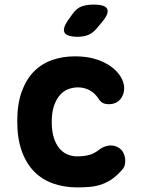

<svg xmlns="http://www.w3.org/2000/svg" viewBox="-20 -805 640 835"><path d="M55 -278Q55 -353 74.5 -406.5Q94 -460 127.5 -494Q161 -528 207 -544Q253 -560 306 -560Q351 -560 386.5 -550.5Q422 -541 448.5 -525Q475 -509 491.5 -489.5Q508 -470 515 -450Q525 -421 515.5 -394.5Q506 -368 481 -357Q464 -350 443 -352.5Q422 -355 411 -372Q395 -398 371.5 -411.5Q348 -425 319 -425Q298 -425 277.5 -417.5Q257 -410 241 -392Q225 -374 215 -345Q205 -316 205 -274Q205 -235 214 -206.5Q223 -178 238 -160Q253 -142 273 -133.5Q293 -125 315 -125Q343 -125 365.5 -130.5Q388 -136 410 -153Q430 -169 454.5 -172Q479 -175 500 -160Q510 -153 516 -141.5Q522 -130 524 -117Q526 -104 523.5 -91Q521 -78 513 -69Q491 -43 469 -27.5Q447 -12 423 -3.5Q399 5 372.5 7.5Q346 10 317 10Q259 10 211 -7Q163 -24 128.5 -59Q94 -94 74.5 -148.5Q55 -203 55 -278ZM320 -645Q269 -645 260 -664.5Q251 -684 281 -724L296 -745Q314 -770 336 -777.5Q358 -785 387 -785Q438 -785 446.5 -765.5Q455 -746 423 -708L402 -683Q386 -663 365.5 -654Q345 -645 320 -645Z"/></svg>

Font: Maple Mono NL ExtraBold
Style: Regular
Weight: 800
Monospace: yes
Designer: subframe7536
Version: Version 7.000